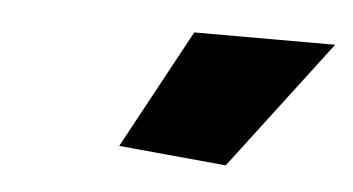

<svg xmlns="http://www.w3.org/2000/svg" viewBox="-28 -767 419 228"><g transform="rotate(5 182.0 -653.0)"><path d="M247 -576 119 -588 196 -730H364Z"/></g></svg>

Font: Raleway Black
Style: Italic
Weight: 900
Italic angle: -12°
Designer: Matt McInerney, Pablo Impallari, Rodrigo Fuenzalida
Foundry: Matt McInerney, Pablo Impallari, Rodrigo Fuenzalida
Version: Version 4.101;RELEASE